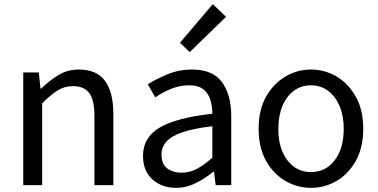

<svg xmlns="http://www.w3.org/2000/svg" viewBox="-20 -892 1821 925"><path d="M92 0V-543H167L175 -465H178Q217 -503 261 -530Q305 -557 360 -557Q446 -557 486 -502.5Q526 -448 526 -344V0H435V-332Q435 -409 410.5 -443Q386 -477 332 -477Q290 -477 257 -456Q224 -435 183 -394V0Z M828 13Q760 13 714.5 -27.5Q669 -68 669 -141Q669 -230 749.5 -277.5Q830 -325 1003 -344Q1003 -379 993.5 -410.5Q984 -442 960 -461.5Q936 -481 891 -481Q844 -481 802 -463Q760 -445 728 -423L692 -486Q730 -510 785.5 -533.5Q841 -557 906 -557Q1005 -557 1049.5 -496Q1094 -435 1094 -334V0H1019L1011 -65H1008Q969 -33 923.5 -10Q878 13 828 13ZM854 -60Q894 -60 928.5 -78.5Q963 -97 1003 -132V-284Q912 -273 858 -254.5Q804 -236 781 -209Q758 -182 758 -147Q758 -101 786 -80.5Q814 -60 854 -60ZM894 -641 847 -686 1005 -872 1069 -811Z M1478 13Q1412 13 1354.5 -20.5Q1297 -54 1261.5 -117.5Q1226 -181 1226 -271Q1226 -362 1261.5 -425.5Q1297 -489 1354.5 -523Q1412 -557 1478 -557Q1545 -557 1602 -523Q1659 -489 1694.5 -425.5Q1730 -362 1730 -271Q1730 -181 1694.5 -117.5Q1659 -54 1602 -20.5Q1545 13 1478 13ZM1478 -63Q1549 -63 1592.5 -120Q1636 -177 1636 -271Q1636 -334 1616 -381Q1596 -428 1560.5 -454.5Q1525 -481 1478 -481Q1431 -481 1395.5 -454.5Q1360 -428 1340.5 -381Q1321 -334 1321 -271Q1321 -177 1364.5 -120Q1408 -63 1478 -63Z"/></svg>

Font: Chiron Sans HK TT
Style: Regular
Weight: 400
Designer: Ryoko NISHIZUKA 西塚涼子 (kana, bopomofo & ideographs); Paul D. Hunt (Latin, Greek & Cyrillic); Sandoll Communications 산돌커뮤니
Foundry: Adobe
Version: Version 2.022;hotconv 1.0.109;makeotfexe 2.5.65596